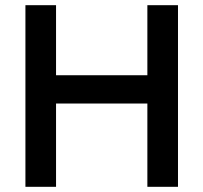

<svg xmlns="http://www.w3.org/2000/svg" viewBox="-20 -720 784 740"><path d="M548 -700V-430H196V-700H78V0H196V-321H548V0H666V-700Z"/></svg>

Font: Jost Medium
Style: Regular
Weight: 500
Version: Version 3.710